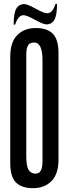

<svg xmlns="http://www.w3.org/2000/svg" viewBox="-20 -968 358 999"><path d="M157.8 -746.7Q134.4 -746.7 125.6 -731.1Q116.7 -715.6 116.7 -683.3V-156.7Q116.7 -102.2 129.4 -83.3Q142.2 -64.4 165.6 -64.4Q201.1 -64.4 201.1 -127.8V-654.4Q201.1 -746.7 157.8 -746.7ZM152.2 11.1Q92.2 11.1 62.8 -18.9Q33.3 -48.9 33.3 -118.9V-672.2Q33.3 -748.9 70 -785.6Q106.7 -822.2 165.6 -822.2Q225.6 -822.2 255 -792.2Q284.4 -762.2 284.4 -692.2V-138.9Q284.4 -62.2 247.8 -25.6Q211.1 11.1 152.2 11.1ZM221.1 -841.1Q250 -841.1 263.3 -865.6Q276.7 -890 276.7 -947.8H268.9Q253.3 -898.9 225.6 -898.9Q208.9 -898.9 165.6 -922.8Q122.2 -946.7 106.7 -946.7Q77.8 -946.7 64.4 -922.2Q51.1 -897.8 51.1 -840H58.9Q74.4 -888.9 102.2 -888.9Q118.9 -888.9 162.2 -865Q205.6 -841.1 221.1 -841.1Z"/></svg>

Font: Le Murmure
Style: Regular
Weight: 600
Width: 2
Designer: Jeremy Landes, Alexander Slobzheninov (Cyrillic)
Foundry: Velvetyne Type Foundry
Version: Version 1.0